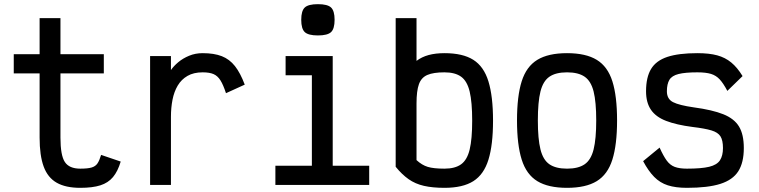

<svg xmlns="http://www.w3.org/2000/svg" viewBox="-20 -887 3640 921"><path d="M365 14Q295 14 252 -10.5Q209 -35 189.5 -88Q170 -141 170 -227V-535H46V-627H170V-800H270V-627H478V-535H270V-227Q270 -142 291 -110Q312 -78 365 -78Q401 -78 419.5 -83.5Q438 -89 447.5 -103Q457 -117 465 -144L559 -112Q545 -65 522 -37.5Q499 -10 461.5 2Q424 14 365 14Z M700 0V-618H800V-551Q813 -570 835 -588.5Q857 -607 887 -619.5Q917 -632 952 -632Q1007 -632 1044 -617.5Q1081 -603 1107 -570Q1133 -537 1154 -481L1064 -440Q1051 -480 1037.5 -501.5Q1024 -523 1004.5 -531.5Q985 -540 952 -540Q909 -540 879.5 -523Q850 -506 832.5 -476.5Q815 -447 807.5 -408.5Q800 -370 800 -327V0Z M1476 0V-589L1539 -526H1350V-618H1576V0ZM1301 0V-92H1751V0ZM1505 -717Q1459 -717 1442 -733Q1425 -749 1425 -792Q1425 -835 1442 -851Q1459 -867 1505 -867Q1551 -867 1568 -851Q1585 -835 1585 -792Q1585 -749 1568 -733Q1551 -717 1505 -717Z M2112 14Q2055 14 2013.5 4.5Q1972 -5 1940 -27.5Q1908 -50 1878 -87V-800H1978V-595Q2003 -614 2036 -623Q2069 -632 2112 -632Q2200 -632 2250.5 -600Q2301 -568 2323 -496.5Q2345 -425 2345 -308Q2345 -192 2323 -121Q2301 -50 2250.5 -18Q2200 14 2112 14ZM2112 -78Q2163 -78 2192 -99Q2221 -120 2233 -170Q2245 -220 2245 -308Q2245 -397 2233 -447.5Q2221 -498 2192 -519Q2163 -540 2112 -540Q2059 -540 2030 -527.5Q2001 -515 1989.5 -483Q1978 -451 1978 -391V-119Q2004 -95 2032 -86.5Q2060 -78 2112 -78Z M2700 14Q2610 14 2557.5 -18Q2505 -50 2482.5 -121.5Q2460 -193 2460 -309Q2460 -426 2482.5 -497Q2505 -568 2557.5 -600Q2610 -632 2700 -632Q2790 -632 2842.5 -600Q2895 -568 2917.5 -497Q2940 -426 2940 -309Q2940 -193 2917.5 -121.5Q2895 -50 2842.5 -18Q2790 14 2700 14ZM2700 -78Q2754 -78 2784.5 -99Q2815 -120 2827.5 -170.5Q2840 -221 2840 -309Q2840 -398 2827.5 -448Q2815 -498 2784.5 -519Q2754 -540 2700 -540Q2646 -540 2615.5 -519Q2585 -498 2572.5 -448Q2560 -398 2560 -309Q2560 -221 2572.5 -170.5Q2585 -120 2615.5 -99Q2646 -78 2700 -78Z M3275 14Q3221 14 3183.5 2Q3146 -10 3118 -38.5Q3090 -67 3065 -114L3144 -179Q3162 -139 3178 -117Q3194 -95 3216.5 -86.5Q3239 -78 3275 -78Q3345 -78 3382 -87Q3419 -96 3433.5 -118Q3448 -140 3448 -177Q3448 -214 3436 -233Q3424 -252 3392.5 -261.5Q3361 -271 3302 -278Q3225 -288 3175.5 -307Q3126 -326 3102.5 -360.5Q3079 -395 3079 -449Q3079 -516 3103 -556Q3127 -596 3181 -614Q3235 -632 3325 -632Q3382 -632 3420.5 -621.5Q3459 -611 3488 -587Q3517 -563 3542 -522L3469 -451Q3450 -487 3432.5 -506Q3415 -525 3390.5 -532.5Q3366 -540 3325 -540Q3267 -540 3235 -532Q3203 -524 3191 -504Q3179 -484 3179 -449Q3179 -412 3208.5 -397Q3238 -382 3308 -372Q3397 -360 3449.5 -339Q3502 -318 3525 -280Q3548 -242 3548 -177Q3548 -107 3521.5 -65.5Q3495 -24 3435.5 -5Q3376 14 3275 14Z"/></svg>

Font: Victor Mono
Style: Bold
Weight: 700
Monospace: yes
Designer: Rune Bjørnerås
Version: Version 1.561;gftools[0.9.30]